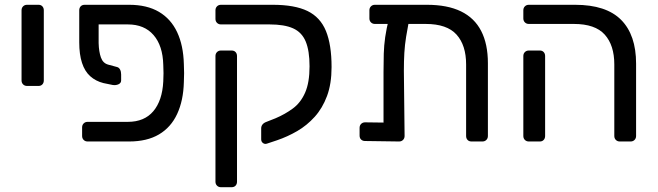

<svg xmlns="http://www.w3.org/2000/svg" viewBox="-20 -591 2748 802"><path d="M93 -232Q83 -232 76.5 -238.5Q70 -245 70 -255V-548Q70 -558 76.5 -564.5Q83 -571 93 -571H141Q151 -571 157 -564.5Q163 -558 163 -548V-255Q163 -245 157 -238.5Q151 -232 141 -232Z M392 -489V-411Q393 -375 401.5 -351Q410 -327 432 -321L469 -311Q477 -309 481.5 -300.5Q486 -292 486 -280V-255Q486 -244 475 -239Q464 -234 451 -236L412 -244Q380 -252 357 -272.5Q334 -293 322.5 -328.5Q311 -364 311 -414V-548Q311 -558 317 -564.5Q323 -571 334 -571H519Q594 -571 644 -541.5Q694 -512 720 -456.5Q746 -401 748 -323Q749 -308 749 -285.5Q749 -263 748 -248Q746 -171 720 -115Q694 -59 644 -29.5Q594 0 519 0H346Q336 0 329.5 -6.5Q323 -13 323 -23V-59Q323 -69 329.5 -75.5Q336 -82 346 -82H514Q583 -82 620.5 -126.5Q658 -171 662 -251Q663 -266 663 -285.5Q663 -305 662 -320Q660 -400 621.5 -444.5Q583 -489 514 -489Z M903 191Q893 191 886.5 184.5Q880 178 880 168V-357Q880 -367 886.5 -373.5Q893 -380 903 -380H947Q958 -380 964 -373.5Q970 -367 970 -357V168Q970 178 964 184.5Q958 191 947 191ZM1095 9Q1086 12 1078.5 6.5Q1071 1 1071 -9V-55Q1071 -64 1076.5 -71Q1082 -78 1093 -82L1131 -97Q1171 -114 1203.5 -138Q1236 -162 1254.5 -204Q1273 -246 1273 -314Q1273 -379 1257 -417.5Q1241 -456 1204.5 -472.5Q1168 -489 1106 -489H903Q893 -489 886.5 -495.5Q880 -502 880 -512V-548Q880 -558 886.5 -564.5Q893 -571 903 -571H1119Q1211 -571 1264.5 -545Q1318 -519 1341.5 -461.5Q1365 -404 1365 -311Q1365 -241 1346 -190Q1327 -139 1294.5 -103Q1262 -67 1221.5 -43.5Q1181 -20 1137 -5Z M1546 -491Q1536 -491 1529.5 -497.5Q1523 -504 1523 -514V-548Q1523 -558 1529.5 -564.5Q1536 -571 1546 -571H1763Q1849 -571 1905.5 -543.5Q1962 -516 1990 -461.5Q2018 -407 2018 -327V-23Q2018 -13 2011.5 -6.5Q2005 0 1995 0H1950Q1939 0 1933 -6.5Q1927 -13 1927 -23V-322Q1927 -402 1887 -446.5Q1847 -491 1758 -491ZM1636 -540H1661Q1676 -540 1683.5 -532.5Q1691 -525 1690 -514Q1682 -472 1676.5 -438Q1671 -404 1669 -370.5Q1667 -337 1667 -295L1670 -23Q1670 -13 1663.5 -6.5Q1657 0 1647 0L1505 -2Q1495 -2 1488.5 -8Q1482 -14 1482 -25V-57Q1482 -67 1488.5 -73.5Q1495 -80 1505 -80L1582 -79V-291Q1582 -332 1583 -366.5Q1584 -401 1589 -436Q1594 -471 1605 -515Q1608 -526 1614.5 -533Q1621 -540 1636 -540Z M2569 0Q2559 0 2552.5 -6.5Q2546 -13 2546 -23V-322Q2546 -402 2506 -446.5Q2466 -491 2377 -491H2189Q2179 -491 2172.5 -497.5Q2166 -504 2166 -514V-548Q2166 -558 2172.5 -564.5Q2179 -571 2189 -571H2382Q2512 -571 2574.5 -508Q2637 -445 2637 -325V-23Q2637 -13 2630.5 -6.5Q2624 0 2614 0ZM2189 0Q2179 0 2172.5 -6.5Q2166 -13 2166 -23V-357Q2166 -367 2172.5 -373.5Q2179 -380 2189 -380H2235Q2245 -380 2251 -373.5Q2257 -367 2257 -357V-23Q2257 -13 2251 -6.5Q2245 0 2235 0Z"/></svg>

Font: Rubik Light
Style: Regular
Weight: 400
Version: Version 2.101